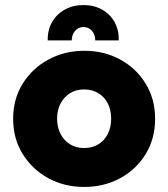

<svg xmlns="http://www.w3.org/2000/svg" viewBox="-20 -728 666 760"><path d="M310 -708Q352 -708 384 -690Q416 -672 433.5 -640.5Q451 -609 450 -568H357Q357 -591 344 -606Q331 -621 310 -621Q290 -621 277 -605.5Q264 -590 264 -568H169Q168 -609 186 -640.5Q204 -672 236.5 -690Q269 -708 310 -708ZM313 12Q235 12 171.5 -22.5Q108 -57 70 -118Q32 -179 32 -258Q32 -336 70 -397Q108 -458 172 -492.5Q236 -527 314 -527Q392 -527 455.5 -492.5Q519 -458 556.5 -397Q594 -336 594 -258Q594 -179 556.5 -118Q519 -57 455.5 -22.5Q392 12 313 12ZM313 -142Q345 -142 369.5 -157Q394 -172 407 -198.5Q420 -225 420 -258Q420 -292 407 -318Q394 -344 369.5 -359Q345 -374 313 -374Q281 -374 257 -359Q233 -344 219.5 -318Q206 -292 206 -258Q206 -225 219.5 -198.5Q233 -172 257 -157Q281 -142 313 -142Z"/></svg>

Font: MuseoModerno Thin ExtraBold
Style: Regular
Weight: 800
Version: Version 1.002